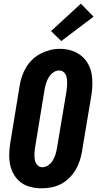

<svg xmlns="http://www.w3.org/2000/svg" viewBox="-20 -1010 540 1038"><path d="M206 8Q175 8 146 1Q117 -6 94 -23Q71 -40 56 -65Q41 -90 35 -119Q29 -148 30 -178.5Q31 -209 36 -240L86 -545Q90 -571 98.5 -596.5Q107 -622 121 -645.5Q135 -669 155.5 -688.5Q176 -708 200.5 -720.5Q225 -733 251 -739.5Q277 -746 304 -746Q335 -746 363.5 -737.5Q392 -729 415 -712Q438 -695 453 -670Q468 -645 474 -616.5Q480 -588 479.5 -557Q479 -526 474 -495L423 -190Q419 -165 410.5 -139.5Q402 -114 388 -90.5Q374 -67 353.5 -47Q333 -27 308.5 -14.5Q284 -2 257.5 3Q231 8 206 8ZM209 -106Q226 -106 241.5 -117Q257 -128 266 -143.5Q275 -159 280 -175.5Q285 -192 288 -209L339 -514Q341 -526 342 -538Q343 -550 343 -562Q343 -574 341.5 -585Q340 -596 335 -606.5Q330 -617 320.5 -623Q311 -629 299 -629Q282 -629 267 -617.5Q252 -606 243 -591Q234 -576 229 -559.5Q224 -543 221 -526L171 -221Q169 -209 167.5 -197.5Q166 -186 166 -174Q166 -162 167.5 -150.5Q169 -139 174 -129Q179 -119 188 -112.5Q197 -106 209 -106ZM311 -788 256 -842 417 -990 486 -920Z"/></svg>

Font: Iosevka Slab Heavy Oblique
Style: Regular
Weight: 900
Italic angle: -9°
Monospace: yes
Designer: Belleve Invis
Foundry: Belleve Invis
Version: Version 11.1.1; ttfautohint (v1.8.3)